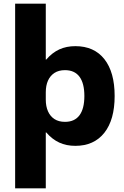

<svg xmlns="http://www.w3.org/2000/svg" viewBox="-20 -780 672 1040"><path d="M62 240V-760H228V-457H230Q263 -495 301.5 -512.5Q340 -530 388 -530Q490 -530 545.5 -459.5Q601 -389 601 -260Q601 -131 545 -60.5Q489 10 388 10Q340 10 301.5 -7.5Q263 -25 230 -63H228V240ZM332 -120Q384 -120 410.5 -155.5Q437 -191 437 -260Q437 -329 410.5 -364.5Q384 -400 332 -400Q298 -400 275 -385Q252 -370 240 -343.5Q228 -317 228 -280V-240Q228 -204 240 -177Q252 -150 275 -135Q298 -120 332 -120Z"/></svg>

Font: M PLUS 1 Thin ExtraBold
Style: Regular
Weight: 800
Version: Version 1.001